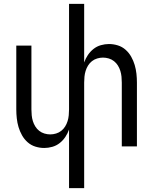

<svg xmlns="http://www.w3.org/2000/svg" viewBox="-20 -755 790 990"><path d="M336 215V-87Q329 -67 317 -49Q305 -31 288 -17.5Q271 -4 250 2Q229 8 208 8Q185 8 162.5 1Q140 -6 122.5 -21.5Q105 -37 93.5 -57.5Q82 -78 75.5 -100Q69 -122 66.5 -145Q64 -168 64 -191V-520H142V-191Q142 -176 143.5 -160.5Q145 -145 149.5 -130.5Q154 -116 162 -103Q170 -90 182 -80.5Q194 -71 209 -66.5Q224 -62 239 -62Q254 -62 269 -66.5Q284 -71 296 -80.5Q308 -90 316 -103Q324 -116 328.5 -130.5Q333 -145 334.5 -160.5Q336 -176 336 -191V-735H414V-433Q421 -453 433 -471Q445 -489 462 -502.5Q479 -516 500 -522Q521 -528 542 -528Q565 -528 587.5 -521Q610 -514 627.5 -498.5Q645 -483 656.5 -462.5Q668 -442 674.5 -420Q681 -398 683.5 -375Q686 -352 686 -329V0H608V-329Q608 -344 606.5 -359.5Q605 -375 600.5 -389.5Q596 -404 588 -417Q580 -430 568 -439.5Q556 -449 541 -453.5Q526 -458 511 -458Q496 -458 481 -453.5Q466 -449 454 -439.5Q442 -430 434 -417Q426 -404 421.5 -389.5Q417 -375 415.5 -359.5Q414 -344 414 -329V215Z"/></svg>

Font: Huly
Style: Regular
Weight: 400
Designer: Belleve Invis
Foundry: Belleve Invis
Version: Version 33.2.5; ttfautohint (v1.8.4)